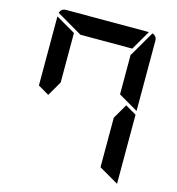

<svg xmlns="http://www.w3.org/2000/svg" viewBox="-133 -1114 1083 1176"><g transform="rotate(15 408.0 -526.0)"><path d="M169 -469 99 -510V-948L223 -876V-562ZM647 -531 717 -490V-52L593 -124V-438ZM688 -998Q717 -989 717 -959V-514L593 -586V-838H595ZM264 -876 101 -971Q110 -1000 140 -1000H665L593 -876Z"/></g></svg>

Font: DSEG7 Modern
Style: Bold
Weight: 700
Designer: Keshikan(Twitter:@keshinomi_88pro)
Version: Version 0.46